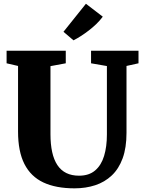

<svg xmlns="http://www.w3.org/2000/svg" viewBox="-20 -1020 784 1048"><path d="M387 8Q285 8 216.5 -24.2Q148 -56.5 113.2 -125Q78.5 -193.5 78.5 -302V-660L16 -674.5V-743H339V-674.5L255.5 -659V-287.5Q255.5 -232.5 264.8 -190.2Q274 -148 293.2 -119Q312.5 -90 342 -75.5Q371.5 -61 411.5 -61Q466 -61 499.5 -89.8Q533 -118.5 548.2 -169Q563.5 -219.5 563.5 -286V-659.5L477 -674.5V-743H736V-674.5L670.5 -660V-295Q670.5 -213.5 649.5 -156Q628.5 -98.5 590 -62.2Q551.5 -26 499.8 -9Q448 8 387 8ZM381 -800 326.5 -846.5 449 -999.5 541 -929Q525.5 -908 505.8 -889Q486 -870 464.5 -853.5Q443 -837 422 -823.5Q401 -810 381.5 -800Z"/></svg>

Font: Merriweather 20pt Black
Style: Regular
Weight: 900
Version: Version 2.100